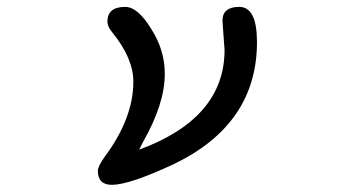

<svg xmlns="http://www.w3.org/2000/svg" viewBox="-20 -507 1040 549"><path d="M259.8 -18.6Q259.8 -31.2 279.3 -58.6Q361.3 -168.9 361.3 -273.4Q361.3 -340.8 299.8 -416Q287.1 -431.6 287.1 -445.3Q287.1 -487.3 337.9 -487.3Q374 -487.3 412.1 -424.8Q451.2 -364.3 451.2 -295.9Q451.2 -210 388.7 -100.6L377.9 -79.1Q622.1 -168.9 622.1 -364.3L617.2 -431.6L616.2 -448.2Q616.2 -487.3 664.1 -487.3Q714.8 -487.3 714.8 -386.7Q714.8 -151.4 475.6 -37.1Q349.6 21.5 299.8 21.5Q259.8 21.5 259.8 -18.6Z"/></svg>

Font: KTXP_ComRound
Style: Medium
Weight: 500
Version: Version 1.01;May 16, 2022;FontCreator 13.0.0.2683 64-bit